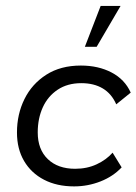

<svg xmlns="http://www.w3.org/2000/svg" viewBox="-20 -634 472 664"><path d="M236.3 10.6Q176.7 10.6 132.3 -12.4Q87.9 -35.4 63.3 -77.2Q38.7 -119 38.7 -175.8Q38.7 -239 64.6 -291.4Q90.5 -343.9 140.1 -375.6Q189.7 -407.3 259.7 -407.3Q320.2 -407.3 365.9 -383.3Q411.7 -359.3 432.1 -313.7L382 -273.2Q366 -309.9 335.5 -328.1Q304.9 -346.4 261.3 -346.4Q213.4 -346.4 179.5 -323.8Q145.5 -301.2 128 -262.8Q110.5 -224.4 110.5 -176Q110.5 -117.3 145.3 -83.8Q180.2 -50.3 239.8 -50.3Q281.4 -50.3 314.7 -66Q348 -81.6 369.4 -106L400.7 -55.2Q371.3 -23.8 327.6 -6.6Q283.9 10.6 236.3 10.6ZM273.5 -472.2 328.1 -613.5H397L314.3 -472.2Z"/></svg>

Font: Rokkitt SemiBold
Style: Italic
Weight: 600
Italic angle: -9°
Designer: Vernon Adams
Foundry: Vernon Adams
Version: Version 3.103